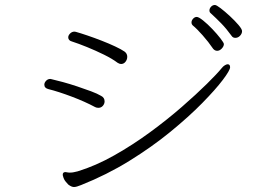

<svg xmlns="http://www.w3.org/2000/svg" viewBox="-20 -779 1040 771"><path d="M952 -654Q952 -662 937.5 -679Q923 -696 903 -714.5Q883 -733 866 -746Q849 -759 843 -759Q834 -759 827.5 -752Q821 -745 821 -737Q821 -730 826 -726Q848 -706 868.5 -685Q889 -664 910 -635Q915 -627 925 -627Q936 -627 944 -635.5Q952 -644 952 -654ZM879 -602Q879 -607 865.5 -624.5Q852 -642 833 -662Q814 -682 796 -696.5Q778 -711 770 -711Q762 -711 755.5 -704Q749 -697 749 -689Q749 -682 754 -677Q770 -664 793.5 -637.5Q817 -611 836 -583Q843 -575 852 -575Q862 -575 870.5 -584Q879 -593 879 -602ZM270 -612Q295 -604 329.5 -590Q364 -576 397.5 -559.5Q431 -543 452 -527Q460 -522 466 -522Q477 -522 484 -531Q491 -540 491 -551Q491 -564 480 -572Q467 -581 442.5 -592.5Q418 -604 388.5 -615.5Q359 -627 331 -636.5Q303 -646 285 -651Q284 -651 282.5 -651.5Q281 -652 279 -652Q269 -652 261.5 -644.5Q254 -637 254 -629Q254 -616 270 -612ZM292 -91Q283 -89 276.5 -87.5Q270 -86 263 -86Q260 -86 256.5 -86Q253 -86 249 -87Q248 -87 246.5 -87.5Q245 -88 243 -88Q232 -88 232 -78Q232 -74 233 -72Q236 -59 243.5 -50Q251 -41 254 -38Q267 -28 277 -28Q287 -28 306 -36Q409 -77 499.5 -133Q590 -189 664 -249.5Q738 -310 792 -365Q846 -420 875 -458.5Q904 -497 904 -509Q904 -521 894 -521Q890 -521 883 -517Q876 -513 869 -504Q852 -483 810.5 -442Q769 -401 710.5 -350Q652 -299 582.5 -248Q513 -197 438.5 -155Q364 -113 292 -91ZM375 -346Q386 -346 393 -354Q400 -362 400 -372Q400 -387 386 -394Q371 -403 345.5 -412.5Q320 -422 290 -432Q260 -442 232.5 -449.5Q205 -457 187 -461Q186 -461 184.5 -461.5Q183 -462 182 -462Q172 -462 165 -454.5Q158 -447 158 -439Q158 -425 175 -421Q215 -411 268 -391Q321 -371 362 -349Q368 -346 375 -346Z"/></svg>

Font: Klee One
Style: Regular
Weight: 400
Designer: Fontworks Inc.
Foundry: Fontworks Inc.
Version: Version 1.100